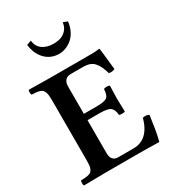

<svg xmlns="http://www.w3.org/2000/svg" viewBox="-210 -1009 1021 1128"><g transform="rotate(-30 300.0 -444.5)"><path d="M232.9 -362.8H316.9Q372.1 -362.8 389.2 -375Q406.2 -387.2 408.2 -429.2Q413.1 -434.1 428.2 -434.1Q443.4 -434.1 448.2 -429.2Q445.8 -356.9 445.8 -341.8Q445.8 -335.4 448.2 -254.9Q444.3 -251 428.2 -251Q412.1 -251 408.2 -254.9Q405.8 -291 387.9 -305.4Q370.1 -319.8 316.9 -319.8H232.9V-94.2Q232.9 -68.8 244.9 -54.9Q256.8 -41 278.8 -41H384.8Q485.8 -41 522 -169.9Q546.9 -175.3 564 -165Q562.5 -155.8 558.1 -126Q553.7 -96.2 551.3 -79.8Q548.8 -63.5 543.9 -39.6Q539.1 -15.6 534.2 2Q531.7 2 507.6 1.5Q483.4 1 451.7 0.5Q419.9 0 398.9 0H169.9Q113.8 0 23.9 2Q19.5 -2.4 19.5 -15.1Q19.5 -27.8 23.9 -32.2Q44.4 -33.2 54.9 -34.2Q65.4 -35.2 77.1 -38.3Q88.9 -41.5 93.8 -46.9Q98.6 -52.2 103.5 -62.5Q108.4 -72.8 109.6 -86.7Q110.8 -100.6 110.8 -122.1V-523.9Q110.8 -544.9 109.4 -558.6Q107.9 -572.3 103.5 -582.5Q99.1 -592.8 93.8 -598.1Q88.4 -603.5 77.1 -607.2Q65.9 -610.8 54.7 -611.8Q43.5 -612.8 23.9 -613.8Q19.5 -618.2 19.5 -630.4Q19.5 -642.6 23.9 -647Q115.7 -645 169.9 -645H451.2Q477.1 -645 500 -648.9Q503.9 -648.9 503.9 -646Q504.9 -642.6 507.8 -616Q510.7 -589.4 514.4 -553.2Q518.1 -517.1 520 -501Q502.9 -492.2 480 -496.1Q470.7 -525.4 462.9 -542.5Q455.1 -559.6 442.1 -575.2Q429.2 -590.8 410.2 -597.4Q391.1 -604 363.8 -604H282.2Q257.8 -604 245.4 -589.1Q232.9 -574.2 232.9 -549.8ZM178.2 -891.1Q181.6 -851.1 210.9 -829.6Q240.2 -808.1 286.1 -808.1Q312.5 -808.1 334.7 -815.4Q356.9 -822.8 374 -842.3Q391.1 -861.8 394 -891.1L423.8 -879.9Q419.9 -844.7 405.5 -816.9Q391.1 -789.1 371.1 -772.9Q351.1 -756.8 329.3 -748.5Q307.6 -740.2 286.1 -740.2Q229 -740.2 191.4 -778.8Q153.8 -817.4 147 -879.9Z"/></g></svg>

Font: Common Serif SemiBold
Style: Regular
Weight: 600
Designer: Philipp H. Poll, Khaled Hosny
Foundry: Stefan Peev, Context Ltd.
Version: Version 1.026